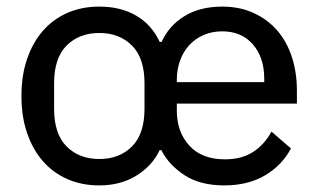

<svg xmlns="http://www.w3.org/2000/svg" viewBox="-20 -550 965 582"><path d="M281 -68Q342 -68 380 -106Q418 -144 418 -220V-298Q418 -374 380 -412Q342 -450 281 -450Q220 -450 182 -412Q144 -374 144 -298V-220Q144 -144 182 -106Q220 -68 281 -68ZM781 -301V-311Q781 -376 746.5 -415.5Q712 -455 654 -455Q623 -455 597.5 -444Q572 -433 554 -413.5Q536 -394 526 -367Q516 -340 516 -308V-301ZM660 12Q586 12 538.5 -19.5Q491 -51 469 -95H464Q442 -48 394 -18Q346 12 281 12Q228 12 184.5 -7Q141 -26 110 -61.5Q79 -97 62 -147Q45 -197 45 -259Q45 -321 62 -371Q79 -421 110 -456.5Q141 -492 184.5 -511Q228 -530 281 -530Q346 -530 393 -502.5Q440 -475 464 -423H470Q492 -472 539 -501Q586 -530 654 -530Q706 -530 748 -511Q790 -492 819.5 -458.5Q849 -425 864.5 -378Q880 -331 880 -275V-236H516V-215Q516 -150 554 -108.5Q592 -67 662 -67Q712 -67 746.5 -89Q781 -111 803 -151L862 -100Q835 -49 783.5 -18.5Q732 12 660 12Z"/></svg>

Font: IBM Plex Sans Arabic Text
Style: Regular
Weight: 450
Designer: Mike Abbink, Paul van der Laan, Pieter van Rosmalen, Wael Morcos, Khajak Apelian
Foundry: Bold Monday
Version: Version 1.2